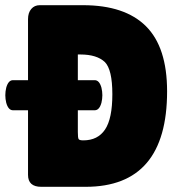

<svg xmlns="http://www.w3.org/2000/svg" viewBox="-58 -720 694 740"><path d="M50 -46V-646Q50 -671 62.5 -685.5Q75 -700 95 -700H262Q423 -700 504.5 -619Q586 -538 586 -368Q586 0 272 0H101Q50 0 50 -46ZM252 -510H242V-211Q242 -189 245 -184Q248 -179 263 -179Q319 -179 347 -221Q375 -263 375 -357Q375 -452 346 -481Q315 -510 252 -510ZM307 -295H-8Q-26 -295 -34 -324Q-41 -353 -34 -382Q-26 -411 -8 -411H307Q325 -411 333 -382Q340 -353 333 -324Q325 -295 307 -295Z"/></svg>

Font: FC Lilita One
Style: Regular
Weight: 400
Designer: Juan Montoreano
Foundry: Juan Montoreano
Version: Version 1.002